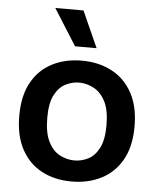

<svg xmlns="http://www.w3.org/2000/svg" viewBox="-54 -810 717 869"><g transform="rotate(5 304.0 -375.0)"><path d="M304 13Q226 13 167 -18.5Q108 -50 75 -111.5Q42 -173 42 -263Q42 -355 76 -415.5Q110 -476 169 -506Q228 -536 303 -536Q379 -536 438.5 -505Q498 -474 532 -412.5Q566 -351 566 -260Q566 -168 531.5 -107.5Q497 -47 437.5 -17Q378 13 304 13ZM308 -83Q340 -83 370 -98Q400 -113 419.5 -150.5Q439 -188 439 -254Q439 -323 418.5 -362.5Q398 -402 365.5 -419Q333 -436 299 -436Q268 -436 238 -421Q208 -406 188.5 -369Q169 -332 169 -265Q169 -197 189 -157Q209 -117 241 -100Q273 -83 308 -83ZM266 -598 162 -763H290L364 -598Z"/></g></svg>

Font: Bricolage Grotesque 10pt SemiBold
Style: Regular
Weight: 600
Designer: Mathieu Triay
Foundry: Atelier Triay
Version: Version 1.000; ttfautohint (v1.8.4.7-5d5b);gftools[0.9.29]